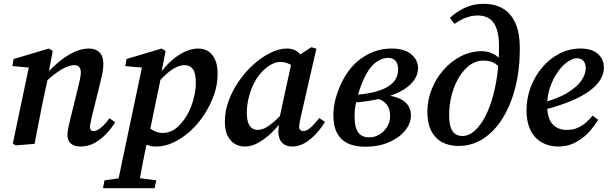

<svg xmlns="http://www.w3.org/2000/svg" viewBox="-20 -753 3190 1005"><path d="M63 8 47 -1 135 -420 170 -396 45 -407 51 -444 236 -499 256 -486 232 -358V-350L203 -216Q192 -163 182 -109Q172 -55 161 0ZM401 14Q368 14 350.5 -2Q333 -18 333 -45Q333 -65 338 -86Q343 -107 349 -134L388 -292Q394 -317 398.5 -338Q403 -359 403 -373Q403 -394 394 -403Q385 -412 369 -412Q351 -412 328 -402.5Q305 -393 277.5 -373.5Q250 -354 217 -323L214 -367H224Q259 -406 296 -435.5Q333 -465 371 -482Q409 -499 445 -499Q481 -499 501 -478.5Q521 -458 521 -419Q521 -396 516.5 -372.5Q512 -349 506 -325L461 -143Q457 -124 454 -110.5Q451 -97 451 -88Q451 -78 455.5 -72.5Q460 -67 469 -67Q486 -67 507 -83.5Q528 -100 553 -134L583 -113Q564 -82 536 -52.5Q508 -23 474.5 -4.5Q441 14 401 14Z M519 232 527 191 641 175H675L798 191L789 232ZM590 232 727 -419 760 -396 636 -407 642 -444 826 -499 847 -486 821 -355 823 -351 758 -37 752 -22Q741 32 732 76Q723 120 716.5 157.5Q710 195 704 232ZM798 14Q767 14 743 2.5Q719 -9 696 -33L734 -113Q756 -85 780.5 -71Q805 -57 831 -57Q853 -57 873 -65Q893 -73 911 -89.5Q929 -106 945 -129Q963 -154 976.5 -186Q990 -218 997.5 -253Q1005 -288 1005 -321Q1005 -369 990 -390.5Q975 -412 946 -412Q926 -412 902.5 -401Q879 -390 853 -367.5Q827 -345 799 -312L788 -337H798Q826 -386 863.5 -422.5Q901 -459 941 -479Q981 -499 1017 -499Q1046 -499 1068.5 -485.5Q1091 -472 1105 -443Q1119 -414 1119 -365Q1119 -310 1100 -256Q1081 -202 1049 -153Q1017 -104 975.5 -66.5Q934 -29 888.5 -7.5Q843 14 798 14Z M1261 14Q1234 14 1210.5 1Q1187 -12 1172 -41Q1157 -70 1157 -117Q1157 -171 1177 -225.5Q1197 -280 1231 -329Q1265 -378 1307.5 -416Q1350 -454 1395.5 -476.5Q1441 -499 1483 -499Q1506 -499 1523 -490.5Q1540 -482 1555 -467Q1570 -452 1584 -432L1535 -391Q1515 -408 1493 -418.5Q1471 -429 1447 -429Q1432 -429 1416 -423Q1400 -417 1383.5 -405.5Q1367 -394 1351 -377Q1328 -353 1310 -318Q1292 -283 1282 -242.5Q1272 -202 1272 -164Q1272 -116 1287 -94.5Q1302 -73 1329 -73Q1348 -73 1368.5 -83.5Q1389 -94 1415.5 -117Q1442 -140 1474 -177L1481 -141H1472Q1441 -97 1405.5 -62Q1370 -27 1333.5 -6.5Q1297 14 1261 14ZM1509 14Q1477 14 1457.5 -5Q1438 -24 1437 -63Q1437 -73 1438 -82Q1439 -91 1440.5 -100Q1442 -109 1444 -119L1440 -122L1510 -444L1521 -448L1610 -506L1636 -498L1555 -144Q1551 -126 1548.5 -112.5Q1546 -99 1546 -90Q1546 -79 1552 -73Q1558 -67 1568 -67Q1585 -67 1605.5 -85Q1626 -103 1651 -135L1681 -115Q1662 -83 1635 -53.5Q1608 -24 1576.5 -5Q1545 14 1509 14Z M1892 15Q1839 15 1802 -2Q1765 -19 1745 -55.5Q1725 -92 1725 -150Q1725 -193 1736.5 -235.5Q1748 -278 1766.5 -317Q1785 -356 1808 -386Q1848 -438 1905.5 -468.5Q1963 -499 2030 -499Q2096 -499 2132 -469.5Q2168 -440 2168 -396Q2168 -360 2144.5 -329Q2121 -298 2075.5 -274Q2030 -250 1963.5 -235Q1897 -220 1809 -214V-255Q1883 -258 1931.5 -269.5Q1980 -281 2009.5 -299Q2039 -317 2051.5 -340Q2064 -363 2064 -389Q2064 -420 2050 -435Q2036 -450 2012 -450Q1981 -450 1951.5 -429.5Q1922 -409 1900 -370Q1888 -350 1877 -323Q1866 -296 1856.5 -266.5Q1847 -237 1841.5 -206.5Q1836 -176 1836 -147Q1836 -104 1845 -79.5Q1854 -55 1871 -44.5Q1888 -34 1911 -34Q1942 -34 1967 -49.5Q1992 -65 2007 -90Q2022 -115 2022 -146Q2022 -172 2013 -191Q2004 -210 1986.5 -222.5Q1969 -235 1943 -240L1969 -268L1968 -256Q2023 -255 2059 -242Q2095 -229 2113 -205.5Q2131 -182 2131 -149Q2131 -107 2100.5 -69.5Q2070 -32 2016 -8.5Q1962 15 1892 15Z M2380 11Q2330 11 2293.5 -9Q2257 -29 2237 -68.5Q2217 -108 2217 -167Q2217 -229 2239.5 -285.5Q2262 -342 2301.5 -387Q2341 -432 2392.5 -458.5Q2444 -485 2502 -485Q2542 -485 2573.5 -464.5Q2605 -444 2620 -404H2633L2610 -366Q2598 -403 2573 -419.5Q2548 -436 2510 -436Q2473 -436 2440.5 -413Q2408 -390 2383.5 -350Q2359 -310 2345 -259Q2331 -208 2331 -152Q2331 -110 2339.5 -85.5Q2348 -61 2364 -51Q2380 -41 2401 -41Q2429 -41 2456 -61.5Q2483 -82 2507.5 -121.5Q2532 -161 2551 -218.5Q2570 -276 2581 -348.5Q2592 -421 2592 -509Q2592 -568 2579 -604Q2566 -640 2541 -656Q2516 -672 2481 -672Q2450 -672 2419.5 -660.5Q2389 -649 2359 -628L2335 -659Q2369 -692 2414 -712.5Q2459 -733 2512 -733Q2571 -733 2613 -708Q2655 -683 2678 -631.5Q2701 -580 2701 -499Q2701 -387 2677 -294Q2653 -201 2610 -132.5Q2567 -64 2508.5 -26.5Q2450 11 2380 11Z M2903 14Q2854 14 2816 -7.5Q2778 -29 2757 -71.5Q2736 -114 2736 -175Q2736 -239 2758 -297Q2780 -355 2818.5 -400.5Q2857 -446 2908.5 -472.5Q2960 -499 3019 -499Q3077 -499 3109 -471.5Q3141 -444 3141 -398Q3141 -367 3122.5 -336Q3104 -305 3063.5 -275.5Q3023 -246 2958.5 -220Q2894 -194 2801 -172L2799 -210Q2893 -233 2946.5 -265Q3000 -297 3023 -331Q3046 -365 3046 -395Q3046 -421 3033.5 -434.5Q3021 -448 3000 -448Q2977 -448 2949.5 -428.5Q2922 -409 2898 -374Q2874 -339 2859 -295Q2844 -251 2844 -203Q2844 -135 2871.5 -104Q2899 -73 2947 -73Q2978 -73 3002.5 -83.5Q3027 -94 3047 -111.5Q3067 -129 3082 -148L3111 -126Q3095 -100 3074 -74.5Q3053 -49 3026.5 -29Q3000 -9 2969.5 2.5Q2939 14 2903 14Z"/></svg>

Font: Source Serif 4 18pt SemiBold
Style: Italic
Weight: 600
Italic angle: -12°
Designer: Frank Grießhammer
Foundry: Adobe Systems Incorporated
Version: Version 4.004;hotconv 1.0.116;makeotfexe 2.5.65601